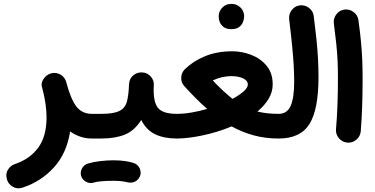

<svg xmlns="http://www.w3.org/2000/svg" viewBox="-20 -684 1965 1007"><path d="M201.7 -221.7Q192.4 -246.1 208.3 -269.8Q224.1 -293.5 250 -299.8Q261.7 -302.7 273.9 -300.8Q294.4 -297.9 308.8 -284.2Q323.2 -270.5 327.6 -252.9Q327.6 -252 328.1 -251Q351.1 -164.1 380.6 -125.5Q410.2 -86.9 461.9 -86.9H462.4Q489.3 -86.9 508.1 -67.9Q526.9 -48.8 526.9 -22Q526.9 4.9 508.1 23.7Q489.3 42.5 462.4 42.5H461.9Q429.7 42.5 401.1 32.7Q372.6 22.9 347.7 5.4Q330.1 119.6 263.2 193.6Q196.3 267.6 99.1 299.8Q70.3 309.6 46.9 295.4Q23.4 281.2 16.6 257.8Q7.8 227.5 21.7 205.8Q35.6 184.1 57.1 176.8Q135.3 150.9 179.7 91.6Q224.1 32.2 224.1 -68.4Q224.1 -136.7 202.1 -220.2Z M397.5 -22Q397.5 -48.8 416.5 -67.9Q435.5 -86.9 462.4 -86.9H511.2Q538.1 -86.9 557.4 -67.9Q576.7 -48.8 576.7 -22Q576.7 4.9 557.4 23.7Q538.1 42.5 511.2 42.5H462.4Q435.5 42.5 416.5 23.7Q397.5 4.9 397.5 -22Z M446.3 -22Q446.3 -48.8 465.3 -67.9Q484.4 -86.9 511.2 -86.9Q575.2 -86.9 605.5 -101.6Q635.7 -116.2 645.3 -150.1Q654.8 -184.1 656.7 -242.7Q658.7 -272.5 679.2 -289.1Q699.7 -305.7 726.6 -304.2Q753.9 -302.2 771.5 -281.7Q789.1 -261.2 786.6 -235.4Q782.2 -153.8 806.9 -120.4Q831.5 -86.9 906.7 -86.9H907.2Q934.1 -86.9 952.9 -67.9Q971.7 -48.8 971.7 -22Q971.7 4.9 952.9 23.7Q934.1 42.5 907.2 42.5H906.7Q840.3 42.5 793.9 20.3Q747.6 -2 720.7 -54.7Q685.5 1.5 634.8 22Q584 42.5 511.2 42.5Q484.4 42.5 465.3 23.7Q446.3 4.9 446.3 -22ZM405.3 238.3Q399.9 218.3 409.9 199.5Q419.9 180.7 440.9 173.8Q468.3 165.5 504.4 161.1Q540.5 156.7 575.7 156.7Q611.3 156.7 640.4 161.4Q669.4 166 689.5 174.3Q710.4 186 716.1 208.7Q721.7 231.4 708.5 250.5Q697.8 265.6 682.6 270.8Q667.5 275.9 650.9 272.5Q618.7 264.2 575.7 264.2Q542.5 264.2 514.9 266.4Q487.3 268.6 470.2 273.9Q449.7 279.8 430.7 269Q411.6 258.3 405.3 238.3Z M842.3 -22Q842.3 -48.8 861.3 -67.9Q880.4 -86.9 907.2 -86.9Q944.3 -86.9 985.4 -94Q1026.4 -101.1 1066.4 -112.8Q1035.6 -139.6 1005.4 -170.2Q975.1 -200.7 944.8 -234.4Q929.2 -252.4 930.7 -277.3Q931.2 -301.3 946.8 -317.9L948.2 -319.3Q949.7 -321.3 952.1 -323.2Q993.2 -363.3 1055.4 -389.2Q1117.7 -415 1198.7 -415Q1248.5 -415 1297.1 -396.5Q1345.7 -377.9 1377.9 -339.6Q1410.2 -301.3 1410.2 -241.7Q1410.2 -200.7 1388.4 -165Q1366.7 -129.4 1330.1 -99.1Q1378.4 -86.9 1440.9 -86.9H1441.4Q1468.3 -86.9 1487.1 -67.9Q1505.9 -48.8 1505.9 -22Q1505.9 4.9 1487.1 23.7Q1468.3 42.5 1441.4 42.5H1440.9Q1371.6 42.5 1310.8 25.9Q1250 9.3 1194.8 -21Q1121.1 9.8 1043 26.1Q964.8 42.5 907.2 42.5Q880.4 42.5 861.3 23.7Q842.3 4.9 842.3 -22ZM1193.4 -284.7Q1144.5 -284.7 1095.7 -262.2Q1124 -232.4 1149.7 -208.5Q1175.3 -184.6 1199.7 -165.5Q1235.8 -185.1 1257.8 -204.8Q1279.8 -224.6 1279.8 -240.7Q1279.8 -261.2 1255.4 -272.9Q1231 -284.7 1193.4 -284.7ZM1127 -599.1Q1127 -624 1145.5 -643.8Q1164.1 -663.6 1192.9 -663.6Q1213.4 -663.6 1227.8 -654.8Q1242.2 -646 1250.5 -633.3Q1260.7 -615.7 1260.7 -598.6Q1260.7 -585.4 1254.9 -569.6Q1249 -553.7 1234.6 -542.5Q1220.2 -531.2 1193.4 -531.2Q1166 -531.2 1151.9 -543Q1137.7 -554.7 1131.8 -569.8Q1127 -583 1127 -599.1Z M1377 -22Q1377 -48.8 1395.8 -67.9Q1414.6 -86.9 1441.4 -86.9Q1485.8 -86.9 1504.4 -128.7Q1522.9 -170.4 1522.9 -255.9Q1522.9 -295.4 1520.5 -338.9Q1518.1 -382.3 1512.5 -440.4Q1506.8 -498.5 1496.6 -582.5Q1493.7 -608.9 1509.8 -630.6Q1525.9 -652.3 1552.2 -655.8Q1578.6 -659.2 1600.3 -642.8Q1622.1 -626.5 1625.5 -600.1Q1634.3 -531.2 1639.9 -476.8Q1645.5 -422.4 1647.9 -374.8Q1650.4 -327.1 1650.4 -278.8Q1650.4 -108.9 1602.8 -33.2Q1555.2 42.5 1441.4 42.5Q1414.6 42.5 1395.8 23.7Q1377 4.9 1377 -22Z M1731 -560.5Q1727.5 -586.9 1743.9 -608.6Q1760.3 -630.4 1786.6 -633.8Q1813 -637.2 1834.7 -620.8Q1856.4 -604.5 1859.9 -578.1Q1868.7 -514.2 1873.3 -465.1Q1877.9 -416 1879.9 -369.6Q1881.8 -323.2 1881.8 -266.1Q1881.8 -196.8 1879.4 -126.2Q1877 -55.7 1872.1 4.9Q1869.6 31.2 1848.9 48.8Q1828.1 66.4 1801.3 64Q1774.9 61.5 1757.6 41Q1740.2 20.5 1742.2 -5.9Q1747.6 -66.4 1750 -136Q1752.4 -205.6 1752.4 -272.9Q1752.4 -324.7 1750.5 -366Q1748.5 -407.2 1743.9 -452.4Q1739.3 -497.6 1731 -560.5Z"/></svg>

Font: Mikhak Bold
Style: Regular
Weight: 700
Designer: Amin Abedi
Version: Version 3.3